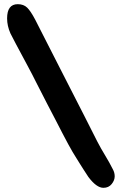

<svg xmlns="http://www.w3.org/2000/svg" viewBox="-20 -785 598 919"><path d="M475 114Q442 114 403 62Q397 53 381.5 29Q366 5 362.5 -1Q359 -7 346 -27.5Q333 -48 327 -58.5Q321 -69 306.5 -95Q292 -121 280 -145Q268 -169 247.5 -208Q227 -247 204 -291.5Q181 -336 150 -397Q139 -420 110 -474Q81 -528 57 -573Q33 -618 30 -625Q14 -661 14 -697Q14 -765 65 -765Q93 -765 110 -748.5Q127 -732 149 -690L178 -633Q203 -583 268 -456.5Q333 -330 384 -229.5Q435 -129 446 -107Q462 -76 483 -41.5Q504 -7 520 25Q529 41 529 59Q529 78 514.5 96Q500 114 475 114Z"/></svg>

Font: Because We Learn
Style: Regular
Weight: 400
Designer: Liz Wetzel, Aaron Williamson, Russ McMullin
Foundry: Red Hat
Version: Version 1.000